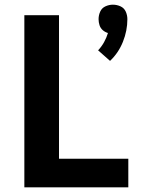

<svg xmlns="http://www.w3.org/2000/svg" viewBox="-20 -800 616 820"><path d="M450 -540Q486 -574 505 -621.5Q524 -669 524 -718Q524 -735 517 -750.5Q510 -766 494.5 -773Q479 -780 462 -780Q446 -780 430.5 -773Q415 -766 408 -750.5Q401 -735 401 -718Q401 -705 405 -692.5Q409 -680 418.5 -671.5Q428 -663 441 -659Q435 -639 424.5 -620Q414 -601 399 -585ZM84 0H528V-122H232V-735H84Z"/></svg>

Font: Iosevka Sparkle Heavy
Style: Regular
Weight: 900
Designer: Belleve Invis
Foundry: Belleve Invis
Version: Version 4.5.0; ttfautohint (v1.8.3)